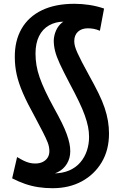

<svg xmlns="http://www.w3.org/2000/svg" viewBox="-20 -770 645 1011"><path d="M257 221Q217 221 181.5 215.5Q146 210 112.5 198.5Q79 187 44 169L70 57Q90 69 105.5 76.5Q121 84 135.5 87.5Q150 91 165 91Q188 91 204.5 83Q221 75 230.5 60.5Q240 46 240 26Q240 3 231 -20Q222 -43 205.5 -75Q189 -107 163 -156Q124 -226 101 -279Q78 -332 68 -377Q58 -422 58 -468Q57 -555 93.5 -618.5Q130 -682 200.5 -716Q271 -750 372 -750Q411 -750 450.5 -744Q490 -738 528 -725L506 -608Q487 -616 471.5 -618.5Q456 -621 443 -621Q410 -621 390.5 -603Q371 -585 371 -553Q371 -540 375 -525.5Q379 -511 388 -491Q397 -471 411.5 -443Q426 -415 448 -375Q477 -323 498 -280.5Q519 -238 531 -202Q543 -166 548.5 -133Q554 -100 554 -67Q554 20 515.5 84.5Q477 149 410.5 185Q344 221 257 221ZM261 143Q309 143 344.5 127.5Q380 112 403 85Q426 58 437.5 23.5Q449 -11 449 -49Q449 -76 443.5 -103Q438 -130 426.5 -162.5Q415 -195 395 -236.5Q375 -278 345 -334Q313 -395 295 -434Q277 -473 270 -501.5Q263 -530 263 -557Q264 -584 275 -609Q286 -634 306 -650.5Q326 -667 353 -667L375 -646Q359 -651 346.5 -653.5Q334 -656 317 -656Q273 -656 238.5 -636.5Q204 -617 185.5 -579.5Q167 -542 167 -488Q167 -457 172 -426.5Q177 -396 188.5 -363Q200 -330 218.5 -290.5Q237 -251 264 -202Q289 -157 305.5 -123.5Q322 -90 331.5 -63.5Q341 -37 345.5 -15.5Q350 6 350 26Q350 63 332.5 92Q315 121 284 136.5Q253 152 213 150L184 130Q201 137 220.5 140Q240 143 261 143Z"/></svg>

Font: Georama SemiExpanded SemiBold
Style: Regular
Weight: 600
Width: 6
Designer: Jean-Baptiste Levee
Foundry: Production Type
Version: Version 1.001